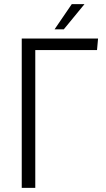

<svg xmlns="http://www.w3.org/2000/svg" viewBox="-20 -916 519 936"><path d="M86 0V-728H458L453 -672H152V0ZM246 -773 330 -896H392L291 -773Z"/></svg>

Font: Murecho Light
Style: Regular
Weight: 300
Designer: Neil Summerour
Foundry: Positype
Version: Version 1.010; ttfautohint (v1.8.3)